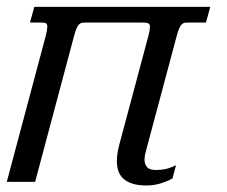

<svg xmlns="http://www.w3.org/2000/svg" viewBox="-45 -539 673 569"><path d="M418 -35.2Q430.7 -35.2 444.3 -37.8Q458 -40.5 476.6 -49.3L466.3 -10.3Q448.2 -0.5 429 5.1Q409.7 10.7 390.1 10.7Q364.3 10.7 347.2 5.1Q330.1 -0.5 319.8 -10.3Q309.6 -20 305.4 -33.2Q301.3 -46.4 301.3 -61.5Q301.3 -74.7 303.7 -88.4Q306.2 -102.1 310.1 -116.2L395 -433.6Q399.4 -451.2 399.4 -459.5Q399.4 -467.8 394 -470Q388.7 -472.2 379.4 -472.2H210.9Q204.1 -472.2 199.2 -471.7Q194.3 -471.2 190.2 -467.5Q186 -463.9 182.4 -456.1Q178.7 -448.2 174.8 -433.6L59.1 0H-24.9L90.8 -433.6Q95.2 -451.2 95.2 -459.5Q95.2 -469.2 89.8 -470.7Q84.5 -472.2 75.2 -472.2H43.9L56.6 -518.6H578.1L565.4 -472.2H515.1Q508.3 -472.2 503.4 -471.7Q498.5 -471.2 494.4 -467.5Q490.2 -463.9 486.6 -456.1Q482.9 -448.2 479 -433.6L388.2 -94.2Q386.2 -87.9 384.8 -80.3Q383.3 -72.8 383.3 -65.4Q383.3 -53.2 390.4 -44.2Q397.5 -35.2 418 -35.2Z"/></svg>

Font: Arian AMU Serif
Style: Italic
Weight: 400
Italic angle: -15°
Designer: Ruben Hakobyan (Tarumian)
Foundry: Ruben Hakobyan (Tarumian)
Version: Version 1.002